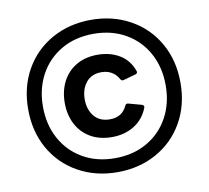

<svg xmlns="http://www.w3.org/2000/svg" viewBox="-83 -840 1028 946"><g transform="rotate(-10 431.0 -367.0)"><path d="M50 -367Q50 -478 99 -564.5Q148 -651 235 -699.5Q322 -748 431 -748Q540 -748 627 -699.5Q714 -651 763 -564.5Q812 -478 812 -367Q812 -256 763 -169.5Q714 -83 627 -34.5Q540 14 431 14Q322 14 235 -34.5Q148 -83 99 -169.5Q50 -256 50 -367ZM738 -367Q738 -457 699.5 -527.5Q661 -598 591.5 -638Q522 -678 431 -678Q340 -678 270.5 -638Q201 -598 162.5 -527.5Q124 -457 124 -367Q124 -277 162.5 -206.5Q201 -136 270.5 -96Q340 -56 431 -56Q522 -56 591.5 -96Q661 -136 699.5 -206.5Q738 -277 738 -367ZM233 -367Q233 -427 257.5 -474Q282 -521 327 -547Q372 -573 432 -573Q495 -573 542 -545Q589 -517 609 -461Q610 -459 610 -456Q610 -448 600 -445L539 -428L535 -427Q527 -427 522 -436Q509 -460 487 -472.5Q465 -485 437 -485Q387 -485 360 -451.5Q333 -418 333 -367Q333 -316 360.5 -282.5Q388 -249 439 -249Q500 -249 524 -301Q529 -313 540 -310L606 -292Q612 -290 614.5 -286Q617 -282 615 -276Q593 -220 545 -190.5Q497 -161 434 -161Q373 -161 327.5 -187Q282 -213 257.5 -260Q233 -307 233 -367Z"/></g></svg>

Font: LINE Seed Sans TH
Style: Bold
Weight: 700
Designer: Dalton Maag Ltd | Thai characters by Cadson Demak Co.,Ltd.
Foundry: Dalton Maag Ltd
Version: Version 1.002